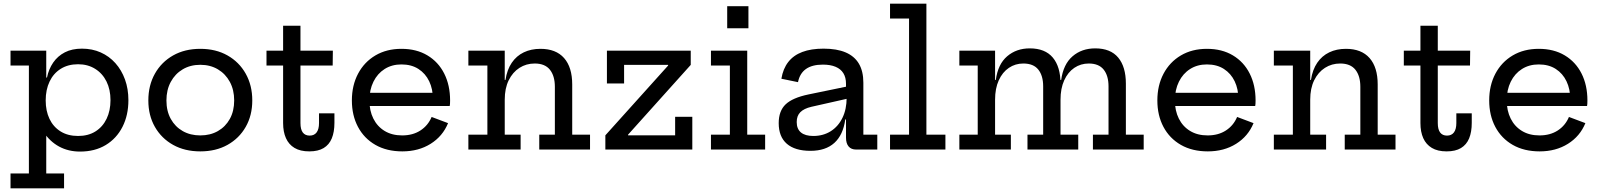

<svg xmlns="http://www.w3.org/2000/svg" viewBox="-20 -810 8670 1040"><path d="M37 210V129.5H136.5V-455H37V-535.5H230.5V-355.5L227.5 -286V-257.5L230.5 -202V129.5H327V210ZM413.5 11Q350.5 11 300.5 -16Q250.5 -43 216.2 -94.5Q182 -146 167 -220L227.5 -266Q227.5 -209.5 248 -166.2Q268.5 -123 308 -98.2Q347.5 -73.5 403 -73.5Q458 -73.5 497.2 -98.2Q536.5 -123 557.5 -166.8Q578.5 -210.5 578.5 -267.5Q578.5 -325 556.8 -368.8Q535 -412.5 495.2 -437.2Q455.5 -462 403 -462Q348.5 -462 309 -437.2Q269.5 -412.5 248.5 -368.2Q227.5 -324 227.5 -266L212 -390H234.5Q244 -436 268.2 -471.2Q292.5 -506.5 331.2 -526.5Q370 -546.5 424 -546.5Q479.5 -546.5 525.5 -526Q571.5 -505.5 605 -468Q638.5 -430.5 657 -379.5Q675.5 -328.5 675.5 -267.5Q675.5 -186 643.5 -123Q611.5 -60 552.8 -24.5Q494 11 413.5 11Z M1065 10Q981 10 917.8 -25.2Q854.5 -60.5 819 -122.8Q783.5 -185 783.5 -266Q783.5 -347.5 819 -410.8Q854.5 -474 917.8 -509.8Q981 -545.5 1065 -545.5Q1149 -545.5 1212.2 -509.8Q1275.5 -474 1311 -410.8Q1346.5 -347.5 1346.5 -266Q1346.5 -185 1311 -122.8Q1275.5 -60.5 1212.2 -25.2Q1149 10 1065 10ZM1065 -76.5Q1119 -76.5 1160.2 -100Q1201.5 -123.5 1225 -166Q1248.5 -208.5 1248.5 -266Q1248.5 -323 1225 -366.5Q1201.5 -410 1160.2 -434.5Q1119 -459 1065 -459Q1011 -459 969.8 -434.5Q928.5 -410 905 -366.5Q881.5 -323 881.5 -266Q881.5 -208.5 905 -166Q928.5 -123.5 969.8 -100Q1011 -76.5 1065 -76.5Z M1607.5 -143.5Q1607.5 -109 1620.2 -92.2Q1633 -75.5 1657.5 -75.5Q1682 -75.5 1695 -92.8Q1708 -110 1708 -143.5V-196H1791.5V-144.5Q1791.5 -95 1777.2 -60.5Q1763 -26 1733 -8Q1703 10 1655.5 10Q1606.5 10 1575.2 -8.8Q1544 -27.5 1528.8 -61.8Q1513.5 -96 1513.5 -143.5V-455H1423.5V-535.5H1513.5V-670.5H1607.5V-535.5H1783L1782 -455H1607.5Z M2159.5 10Q2075 10 2013.5 -25.2Q1952 -60.5 1919 -122.8Q1886 -185 1886 -266Q1886 -347.5 1919.5 -410.8Q1953 -474 2013.5 -509.8Q2074 -545.5 2154.5 -545.5Q2236 -545.5 2295.2 -510Q2354.5 -474.5 2386.2 -411.5Q2418 -348.5 2418 -266Q2418 -254 2417.5 -247.2Q2417 -240.5 2416 -236H2323Q2324 -243.5 2324.5 -252.2Q2325 -261 2325 -273Q2325 -327.5 2304.8 -369.8Q2284.5 -412 2246.5 -436.5Q2208.5 -461 2154.5 -461Q2102.5 -461 2063.5 -436.2Q2024.5 -411.5 2002.8 -367.5Q1981 -323.5 1981 -266Q1981 -210.5 2002.2 -167.8Q2023.5 -125 2063.2 -100.8Q2103 -76.5 2158.5 -76.5Q2216 -76.5 2257.2 -103.2Q2298.5 -130 2318 -176.5L2407 -143Q2378 -72 2312.5 -31Q2247 10 2159.5 10ZM1945.5 -236V-307.5H2388L2416 -236Z M2714 -80.5H2800V0H2517V-80.5H2620V-455H2517V-535.5H2714ZM2985.5 -80.5V-340Q2985.5 -398.5 2958.8 -432.2Q2932 -466 2876.5 -466Q2830.5 -466 2793.8 -442.5Q2757 -419 2735.5 -375.2Q2714 -331.5 2714 -270L2693 -377H2718Q2726.5 -432.5 2752 -470Q2777.5 -507.5 2817.2 -526.5Q2857 -545.5 2907.5 -545.5Q2991.5 -545.5 3035.5 -495.5Q3079.5 -445.5 3079.5 -352.5V-80.5H3176V0H2901V-80.5Z M3259 -77 3599 -455V-482.5L3721.5 -458.5L3382 -80.5V-50ZM3721.5 -535.5V-458.5H3360.5V-358H3267.5V-535.5ZM3637 -177.5H3730V0H3259V-77H3637Z M4027.5 -80.5H4124.5V0H3831V-80.5H3933.5V-455H3831V-535.5H4027.5ZM3919 -776.5H4034V-657H3919Z M4617 0Q4590.5 0 4576.5 -16.8Q4562.5 -33.5 4562.5 -64.5V-200L4571 -219L4566 -281L4562.5 -317V-356.5Q4562.5 -390.5 4548.2 -413.5Q4534 -436.5 4506 -448.2Q4478 -460 4437.5 -460Q4379 -460 4345.5 -436.2Q4312 -412.5 4302.5 -365L4212.5 -383.5Q4221.5 -438 4249.8 -474.2Q4278 -510.5 4325.8 -528.5Q4373.5 -546.5 4441 -546.5Q4513 -546.5 4560.8 -526Q4608.5 -505.5 4632.5 -464.8Q4656.5 -424 4656.5 -362V-80.5H4732V0ZM4370 7Q4286 7 4242 -31.2Q4198 -69.5 4198 -143Q4198 -209 4235.5 -244.8Q4273 -280.5 4359.5 -298.5L4590 -346V-280L4375 -231.5Q4334.5 -222 4315 -202.2Q4295.5 -182.5 4295.5 -149Q4295.5 -111.5 4318.5 -92.5Q4341.5 -73.5 4385.5 -73.5Q4439 -73.5 4479.8 -99.2Q4520.5 -125 4543.2 -171.5Q4566 -218 4566 -281L4591 -163H4558.5Q4547 -79 4499.5 -36Q4452 7 4370 7Z M4998 -80.5H5101V0H4801V-80.5H4904V-709.5H4801V-790H4998Z M5900 0V-80.5H5984.5V-342Q5984.5 -400 5958.2 -433Q5932 -466 5877.5 -466Q5834 -466 5799.2 -442.5Q5764.5 -419 5744.5 -375Q5724.5 -331 5724.5 -270L5703 -377H5728Q5740 -462.5 5789.8 -505.2Q5839.5 -548 5912.5 -548Q5995.5 -548 6037 -498Q6078.5 -448 6078.5 -357V-80.5H6175V0ZM5176.5 0V-80.5H5276V-455H5176.5V-535.5H5370V-80.5H5455.5V0ZM5545.5 0V-80.5H5630.5V-342Q5630.5 -400 5604.2 -433Q5578 -466 5523 -466Q5479.5 -466 5444.8 -442.5Q5410 -419 5390 -375Q5370 -331 5370 -270L5348.5 -377H5374Q5385.5 -462.5 5435.5 -505.2Q5485.5 -548 5558 -548Q5641 -548 5682.8 -498Q5724.5 -448 5724.5 -357V-80.5H5820.5V0Z M6522.5 10Q6438 10 6376.5 -25.2Q6315 -60.5 6282 -122.8Q6249 -185 6249 -266Q6249 -347.5 6282.5 -410.8Q6316 -474 6376.5 -509.8Q6437 -545.5 6517.5 -545.5Q6599 -545.5 6658.2 -510Q6717.5 -474.5 6749.2 -411.5Q6781 -348.5 6781 -266Q6781 -254 6780.5 -247.2Q6780 -240.5 6779 -236H6686Q6687 -243.5 6687.5 -252.2Q6688 -261 6688 -273Q6688 -327.5 6667.8 -369.8Q6647.5 -412 6609.5 -436.5Q6571.5 -461 6517.5 -461Q6465.5 -461 6426.5 -436.2Q6387.5 -411.5 6365.8 -367.5Q6344 -323.5 6344 -266Q6344 -210.5 6365.2 -167.8Q6386.5 -125 6426.2 -100.8Q6466 -76.5 6521.5 -76.5Q6579 -76.5 6620.2 -103.2Q6661.5 -130 6681 -176.5L6770 -143Q6741 -72 6675.5 -31Q6610 10 6522.5 10ZM6308.5 -236V-307.5H6751L6779 -236Z M7077 -80.5H7163V0H6880V-80.5H6983V-455H6880V-535.5H7077ZM7348.5 -80.5V-340Q7348.5 -398.5 7321.8 -432.2Q7295 -466 7239.5 -466Q7193.5 -466 7156.8 -442.5Q7120 -419 7098.5 -375.2Q7077 -331.5 7077 -270L7056 -377H7081Q7089.5 -432.5 7115 -470Q7140.5 -507.5 7180.2 -526.5Q7220 -545.5 7270.5 -545.5Q7354.5 -545.5 7398.5 -495.5Q7442.5 -445.5 7442.5 -352.5V-80.5H7539V0H7264V-80.5Z M7768 -143.5Q7768 -109 7780.8 -92.2Q7793.5 -75.5 7818 -75.5Q7842.5 -75.5 7855.5 -92.8Q7868.5 -110 7868.5 -143.5V-196H7952V-144.5Q7952 -95 7937.8 -60.5Q7923.5 -26 7893.5 -8Q7863.5 10 7816 10Q7767 10 7735.8 -8.8Q7704.5 -27.5 7689.2 -61.8Q7674 -96 7674 -143.5V-455H7584V-535.5H7674V-670.5H7768V-535.5H7943.5L7942.5 -455H7768Z M8320 10Q8235.5 10 8174 -25.2Q8112.5 -60.5 8079.5 -122.8Q8046.5 -185 8046.5 -266Q8046.5 -347.5 8080 -410.8Q8113.5 -474 8174 -509.8Q8234.5 -545.5 8315 -545.5Q8396.5 -545.5 8455.8 -510Q8515 -474.5 8546.8 -411.5Q8578.5 -348.5 8578.5 -266Q8578.5 -254 8578 -247.2Q8577.5 -240.5 8576.5 -236H8483.5Q8484.5 -243.5 8485 -252.2Q8485.5 -261 8485.5 -273Q8485.5 -327.5 8465.2 -369.8Q8445 -412 8407 -436.5Q8369 -461 8315 -461Q8263 -461 8224 -436.2Q8185 -411.5 8163.2 -367.5Q8141.5 -323.5 8141.5 -266Q8141.5 -210.5 8162.8 -167.8Q8184 -125 8223.8 -100.8Q8263.5 -76.5 8319 -76.5Q8376.5 -76.5 8417.8 -103.2Q8459 -130 8478.5 -176.5L8567.5 -143Q8538.5 -72 8473 -31Q8407.5 10 8320 10ZM8106 -236V-307.5H8548.5L8576.5 -236Z"/></svg>

Font: Hepta Slab Medium
Style: Regular
Weight: 500
Designer: Michael LaGattuta
Foundry: Michael LaGattuta
Version: Version 1.102